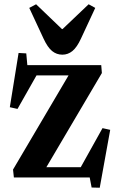

<svg xmlns="http://www.w3.org/2000/svg" viewBox="-20 -831 557 899"><path d="M67 -583 103 -581 108 -526H454L457 -489L197 -48H358L460 -231L496 -223L447 48L409 47L400 0H45L41 -37L301 -478H151L62 -321L26 -329ZM117 -794 149 -811 270 -695H273L395 -811L426 -794L359 -650Q340 -609 319 -592Q298 -575 272 -575Q245 -575 224 -592Q203 -609 184 -650Z"/></svg>

Font: Minipax
Style: Bold
Weight: 600
Designer: Raphaël Ronot, Igor Stepanchenko (Cyrillic)
Foundry: steppetype
Version: Version 1.002